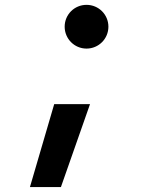

<svg xmlns="http://www.w3.org/2000/svg" viewBox="-20 -547 626 780"><path d="M101.6 212.9H227.5L345.7 -124H200.2ZM331.5 -349.6C380.9 -349.6 420.4 -389.6 420.4 -438.5C420.4 -487.8 380.9 -527.3 331.5 -527.3C282.2 -527.3 242.7 -487.8 242.7 -438.5C242.7 -389.6 282.2 -349.6 331.5 -349.6Z"/></svg>

Font: Cascadia Code
Style: Bold Italic
Weight: 700
Italic angle: -10°
Monospace: yes
Designer: Aaron Bell
Foundry: Saja Typeworks
Version: Version 2404.023